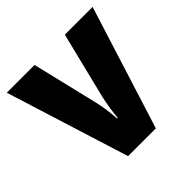

<svg xmlns="http://www.w3.org/2000/svg" viewBox="-147 -678 807 807"><g transform="rotate(-45 256.0 -274.5)"><path d="M173 0H338L511 -549H346L273 -254Q266 -223 262 -195.5Q258 -168 256 -145H252Q249 -202 236 -257L166 -549H1Z"/></g></svg>

Font: Noto Sans Display SemiCondensed Extra
Style: Regular
Weight: 800
Width: 4
Designer: Monotype Design Team
Foundry: Monotype Imaging Inc.
Version: Version 1.900